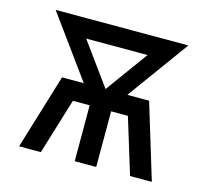

<svg xmlns="http://www.w3.org/2000/svg" viewBox="-82 -613 763 707"><g transform="rotate(15 300.0 -260.0)"><path d="M47 0 134 -286H217L47 -520H553L383 -286H466L553 0H470L405 -212H341V0H259V-213H195L130 0ZM300 -286 417 -447H183Z"/></g></svg>

Font: Nova
Style: Regular
Weight: 400
Monospace: yes
Designer: Belleve Invis
Foundry: Belleve Invis
Version: Version 24.1.4; ttfautohint (v1.8.4)